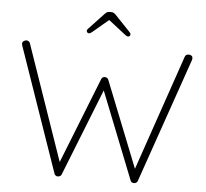

<svg xmlns="http://www.w3.org/2000/svg" viewBox="-59 -952 1091 1015"><g transform="rotate(5 487.0 -445.0)"><path d="M918 -702Q927 -702 933 -697.5Q939 -693 939 -683Q939 -679 937 -673L708 -13Q706 -7 700.5 -3.5Q695 0 690 0Q683 0 677.5 -2.5Q672 -5 670 -12L483 -484H491L304 -12Q301 -5 295.5 -2.5Q290 0 283 0Q278 0 273 -3.5Q268 -7 266 -13L37 -673Q35 -679 35 -682Q35 -692 42.5 -697Q50 -702 57 -702Q63 -702 68.5 -698.5Q74 -695 76 -689L291 -68L284 -67L468 -532Q470 -538 475 -541.5Q480 -545 487 -545Q493 -545 498.5 -541.5Q504 -538 506 -532L692 -64L683 -63L898 -689Q900 -695 905 -698.5Q910 -702 918 -702ZM491 -854 401 -778Q396 -774 391.5 -771Q387 -768 382 -768Q377 -768 373.5 -772Q370 -776 370 -780Q370 -783 371.5 -786Q373 -789 376 -792L457 -878Q463 -884 468 -887Q473 -890 481 -890H491Q499 -890 504 -887Q509 -884 515 -878L596 -793Q599 -790 600.5 -787Q602 -784 602 -781Q602 -777 598.5 -773Q595 -769 590 -769Q586 -769 581 -772Q576 -775 571 -779L480 -850Z"/></g></svg>

Font: Quicksand Light Light
Style: Regular
Weight: 300
Version: Version 3.006